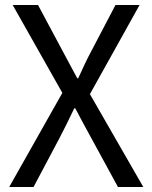

<svg xmlns="http://www.w3.org/2000/svg" viewBox="-20 -753 613 773"><path d="M17 0 231 -379 31 -733H133L233 -546Q247 -520 260 -495.5Q273 -471 291 -438H295Q310 -471 321.5 -495.5Q333 -520 347 -546L445 -733H542L342 -374L557 0H455L347 -198Q332 -225 316.5 -254Q301 -283 283 -317H279Q263 -283 248.5 -254Q234 -225 220 -198L115 0Z"/></svg>

Font: Noto Sans TC Thin
Style: Regular
Weight: 400
Version: Version 2.004-H2;hotconv 1.0.118;makeotfexe 2.5.65603